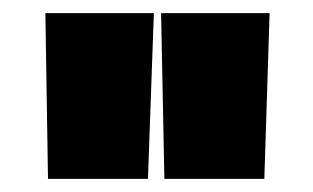

<svg xmlns="http://www.w3.org/2000/svg" viewBox="-20 -692 476 292"><path d="M49 -672H214L205 -420H53ZM225 -672H390L382 -420H230Z"/></svg>

Font: Cairo Black
Style: Regular
Weight: 900
Designer: Mohamed Gaber, the designers of Titillium
Foundry: Kief Type Foundry
Version: Version 2.009; ttfautohint (v1.5.33-1714) -l 8 -r 50 -G 200 